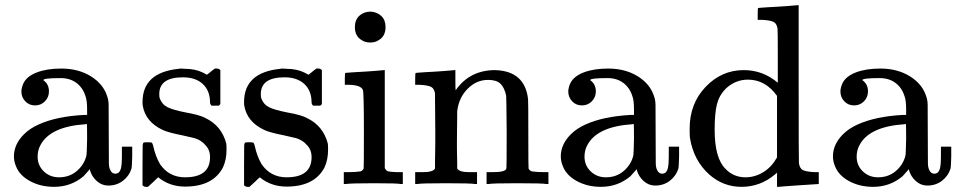

<svg xmlns="http://www.w3.org/2000/svg" viewBox="-20 -714 3718 745"><path d="M63 -359Q63 -373 71 -391Q84 -418 123 -433Q162 -448 218 -448Q284 -448 332.5 -418Q381 -388 396 -340Q401 -326 401.5 -308.5Q402 -291 402 -194Q402 -96 402.5 -79.5Q403 -63 408 -54Q414 -40 428 -40Q441 -40 447 -54Q453 -66 453 -109V-145H493V-106Q492 -66 490 -59Q481 -31 457 -12.5Q433 6 400 6Q375 6 355.5 -11.5Q336 -29 329 -54V-58Q326 -55 317 -44.5Q308 -34 304 -30Q255 11 190 11Q138 11 97 -11Q56 -33 42 -69Q34 -88 34 -107Q34 -154 73 -193Q96 -216 130 -231Q198 -262 304 -268H318V-290Q318 -324 312 -340Q302 -373 277 -392Q252 -411 215 -411Q148 -411 148 -403Q170 -388 170 -359Q170 -337 154.5 -321Q139 -305 116 -305Q93 -305 78 -321Q63 -337 63 -359ZM318 -175Q318 -233 317 -233Q314 -233 312 -232Q175 -223 137 -151Q126 -131 126 -106Q126 -72 150 -49Q174 -26 209 -26Q249 -26 277.5 -50Q306 -74 315 -109Q317 -116 318 -175Z M690 -414Q598 -414 598 -349Q598 -336 600 -332Q609 -308 631 -297.5Q653 -287 699 -278Q756 -268 777 -256Q840 -226 858 -157Q859 -151 859 -133Q859 -94 845 -64Q806 10 698 10Q638 10 594 -26L586 -19L577 -10Q571 -4 565 1L554 11H546Q539 11 533 5V-74Q533 -138 533.5 -148.5Q534 -159 538 -161Q540 -162 554 -162Q567 -162 569.5 -160Q572 -158 575 -146Q583 -108 601 -77Q636 -26 698 -26Q795 -26 795 -104Q795 -133 777 -151Q761 -170 735 -178Q718 -182 687 -189Q631 -200 611 -210Q545 -241 534 -303Q533 -307 533 -318Q533 -433 674 -447Q678 -449 698 -447Q738 -447 768 -432L783 -424L792 -431Q805 -442 814 -448H822Q829 -448 835 -442V-310L829 -304H801Q795 -310 795 -316Q795 -362 767 -388Q739 -414 690 -414Z M1084 -414Q992 -414 992 -349Q992 -336 994 -332Q1003 -308 1025 -297.5Q1047 -287 1093 -278Q1150 -268 1171 -256Q1234 -226 1252 -157Q1253 -151 1253 -133Q1253 -94 1239 -64Q1200 10 1092 10Q1032 10 988 -26L980 -19L971 -10Q965 -4 959 1L948 11H940Q933 11 927 5V-74Q927 -138 927.5 -148.5Q928 -159 932 -161Q934 -162 948 -162Q961 -162 963.5 -160Q966 -158 969 -146Q977 -108 995 -77Q1030 -26 1092 -26Q1189 -26 1189 -104Q1189 -133 1171 -151Q1155 -170 1129 -178Q1112 -182 1081 -189Q1025 -200 1005 -210Q939 -241 928 -303Q927 -307 927 -318Q927 -433 1068 -447Q1072 -449 1092 -447Q1132 -447 1162 -432L1177 -424L1186 -431Q1199 -442 1208 -448H1216Q1223 -448 1229 -442V-310L1223 -304H1195Q1189 -310 1189 -316Q1189 -362 1161 -388Q1133 -414 1084 -414Z M1419 -669Q1444 -667 1460 -651.5Q1476 -636 1476 -609Q1476 -573 1449 -558Q1436 -549 1417 -549Q1397 -549 1384 -558Q1357 -573 1357 -609Q1357 -637 1374.5 -653Q1392 -669 1419 -669ZM1535 0Q1524 -3 1431 -3Q1340 -3 1322 0H1314V-46H1330Q1358 -46 1379 -49Q1387 -52 1391 -60Q1392 -62 1392 -205Q1392 -355 1388 -365Q1380 -385 1329 -385H1318V-408Q1318 -431 1320 -431L1330 -432Q1340 -433 1358 -434Q1376 -435 1394 -436Q1411 -437 1430 -438.5Q1449 -440 1459 -441Q1469 -442 1470 -442H1473V-62Q1478 -52 1485 -49.5Q1492 -47 1520 -46H1543V0Z M1754 -60Q1762 -46 1801 -46H1815H1831V0H1823Q1810 -3 1711 -3Q1612 -3 1599 0H1591V-46H1607H1621Q1660 -46 1668 -60V-68Q1668 -77 1668 -91Q1668 -105 1668.5 -122.5Q1669 -140 1669 -161.5Q1669 -183 1669 -203Q1669 -234 1668.5 -269.5Q1668 -305 1668 -328V-351Q1665 -370 1653.5 -376.5Q1642 -383 1609 -385H1591V-408Q1591 -431 1593 -431L1603 -432Q1613 -433 1631.5 -434Q1650 -435 1668 -436Q1685 -437 1704 -438.5Q1723 -440 1733 -441Q1743 -442 1744 -442H1747V-402Q1747 -364 1748 -364L1749 -365Q1803 -442 1902 -442Q2017 -438 2029 -329Q2030 -322 2030 -190Q2030 -62 2031 -60Q2035 -52 2043 -49Q2064 -46 2092 -46H2108V0H2100Q2087 -3 1988 -3Q1889 -3 1876 0H1868V-46H1884H1892Q1945 -46 1945 -62Q1946 -64 1946 -200Q1945 -335 1944 -343Q1937 -375 1921.5 -389.5Q1906 -404 1874 -404Q1829 -404 1795 -370Q1760 -335 1754 -282Q1754 -281 1754 -263.5Q1754 -246 1753.5 -219Q1753 -192 1753 -168Q1753 -153 1753 -136.5Q1753 -120 1753.5 -107Q1754 -94 1754 -83.5Q1754 -73 1754 -66Z M2185 -359Q2185 -373 2193 -391Q2206 -418 2245 -433Q2284 -448 2340 -448Q2406 -448 2454.5 -418Q2503 -388 2518 -340Q2523 -326 2523.5 -308.5Q2524 -291 2524 -194Q2524 -96 2524.5 -79.5Q2525 -63 2530 -54Q2536 -40 2550 -40Q2563 -40 2569 -54Q2575 -66 2575 -109V-145H2615V-106Q2614 -66 2612 -59Q2603 -31 2579 -12.5Q2555 6 2522 6Q2497 6 2477.5 -11.5Q2458 -29 2451 -54V-58Q2448 -55 2439 -44.5Q2430 -34 2426 -30Q2377 11 2312 11Q2260 11 2219 -11Q2178 -33 2164 -69Q2156 -88 2156 -107Q2156 -154 2195 -193Q2218 -216 2252 -231Q2320 -262 2426 -268H2440V-290Q2440 -324 2434 -340Q2424 -373 2399 -392Q2374 -411 2337 -411Q2270 -411 2270 -403Q2292 -388 2292 -359Q2292 -337 2276.5 -321Q2261 -305 2238 -305Q2215 -305 2200 -321Q2185 -337 2185 -359ZM2440 -175Q2440 -233 2439 -233Q2436 -233 2434 -232Q2297 -223 2259 -151Q2248 -131 2248 -106Q2248 -72 2272 -49Q2296 -26 2331 -26Q2371 -26 2399.5 -50Q2428 -74 2437 -109Q2439 -116 2440 -175Z M2866 -442Q2940 -442 2998 -393V-495Q2998 -599 2997 -603Q2994 -622 2982.5 -628.5Q2971 -635 2938 -637H2920V-660Q2920 -683 2922 -683L2932 -684Q2942 -685 2961 -686Q2980 -687 2998 -688Q3015 -689 3035 -690.5Q3055 -692 3065 -693Q3075 -694 3076 -694H3079V-390Q3079 -84 3080 -81Q3083 -61 3094.5 -54.5Q3106 -48 3139 -46H3157V0Q3155 0 3080.5 5Q3006 10 3002 11H2995V-44L2987 -37Q2930 11 2857 11Q2787 11 2733 -36Q2671 -91 2657 -180Q2656 -188 2656 -215Q2656 -312 2718 -377Q2780 -442 2866 -442ZM2995 -342Q2950 -405 2882 -405Q2833 -405 2795 -369Q2770 -343 2761.5 -308Q2753 -273 2753 -211Q2753 -100 2795 -59Q2826 -26 2873 -26Q2908 -26 2940 -45Q2972 -64 2991 -97L2995 -103Z M3241 -359Q3241 -373 3249 -391Q3262 -418 3301 -433Q3340 -448 3396 -448Q3462 -448 3510.5 -418Q3559 -388 3574 -340Q3579 -326 3579.5 -308.5Q3580 -291 3580 -194Q3580 -96 3580.5 -79.5Q3581 -63 3586 -54Q3592 -40 3606 -40Q3619 -40 3625 -54Q3631 -66 3631 -109V-145H3671V-106Q3670 -66 3668 -59Q3659 -31 3635 -12.5Q3611 6 3578 6Q3553 6 3533.5 -11.5Q3514 -29 3507 -54V-58Q3504 -55 3495 -44.5Q3486 -34 3482 -30Q3433 11 3368 11Q3316 11 3275 -11Q3234 -33 3220 -69Q3212 -88 3212 -107Q3212 -154 3251 -193Q3274 -216 3308 -231Q3376 -262 3482 -268H3496V-290Q3496 -324 3490 -340Q3480 -373 3455 -392Q3430 -411 3393 -411Q3326 -411 3326 -403Q3348 -388 3348 -359Q3348 -337 3332.5 -321Q3317 -305 3294 -305Q3271 -305 3256 -321Q3241 -337 3241 -359ZM3496 -175Q3496 -233 3495 -233Q3492 -233 3490 -232Q3353 -223 3315 -151Q3304 -131 3304 -106Q3304 -72 3328 -49Q3352 -26 3387 -26Q3427 -26 3455.5 -50Q3484 -74 3493 -109Q3495 -116 3496 -175Z"/></svg>

Font: MathJax_Main
Style: Regular
Weight: 400
Version: Version 1.1